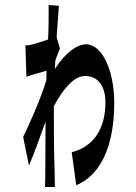

<svg xmlns="http://www.w3.org/2000/svg" viewBox="-20 -685 540 763"><path d="M265 -80 283 51C379 12 434 -104 434 -276C434 -405 386 -509 322 -509C287 -509 240 -476 198 -411C199 -423 199 -434 200 -445C206 -463 214 -481 218 -492L205 -538L214 -662L173 -665C173 -649 174 -609 173 -585C173 -572 172 -552 171 -528C147 -520 120 -511 106 -508C97 -505 91 -505 81 -505L85 -380C107 -388 144 -398 165 -404C165 -391 164 -378 164 -366C143 -294 94 -185 72 -141L95 -27C113 -67 141 -146 161 -202C160 -127 161 -53 160 -7C160 5 160 37 159 58H198L197 -10C194 -88 194 -185 194 -245V-263C230 -330 273 -383 318 -383C374 -383 399 -336 399 -279C399 -162 343 -100 265 -80Z"/></svg>

Font: 寒蝉无机体 CompactMedium
Style: Regular
Weight: 500
Width: 3
Designer: ChillTanhei {Warren2060}; 
Source Han Sans {Ryoko NISHIZUKA 西塚涼子 (kana, bopomofo & ideographs); Paul D. Hunt (Latin, Gre
Foundry: ChillType&Adobe
Version: Version 1.000;Glyphs 3.1.1 (3135)